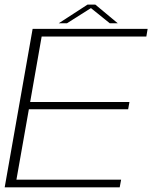

<svg xmlns="http://www.w3.org/2000/svg" viewBox="-23 -798 658 818"><path d="M-3 0H487L493 -32.5H47L100 -332.5H523L528.5 -363.5H105.5L154.5 -642.5H600.5L606 -675H116ZM227.5 -699H262.5L364.5 -763.5L444.5 -699H478.5L383 -778.5H350Z"/></svg>

Font: Anybody SemiExpanded ExtraLight
Style: Italic
Weight: 250
Width: 6
Italic angle: -10°
Version: Version 1.113;gftools[0.9.25]